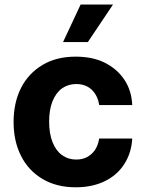

<svg xmlns="http://www.w3.org/2000/svg" viewBox="-20 -797 627 828"><path d="M306.6 10.7Q223.6 10.7 163.1 -25.4Q102.5 -61.5 70.8 -124.5Q38.6 -188 38.6 -270.5Q38.6 -354.5 70.8 -418Q102.5 -480.5 163.6 -517.1Q223.1 -552.7 306.2 -552.7Q378.9 -552.7 431.2 -526.9Q484.4 -500.5 516.1 -453.6Q547.4 -407.2 550.3 -343.8H407.7Q401.9 -384.3 376 -409.7Q349.6 -434.6 308.6 -434.6Q274.4 -434.6 247.6 -416Q221.7 -397.5 206.5 -360.4Q191.9 -324.2 191.9 -272.9Q191.9 -220.7 206.5 -184.1Q221.2 -147 247.1 -128.4Q273.9 -108.9 308.6 -108.9Q335.4 -108.9 355.5 -119.6Q376.5 -130.9 390.1 -150.9Q403.3 -171.4 407.7 -199.7H550.3Q546.9 -138.2 516.6 -90.3Q486.3 -42.5 433.1 -16.1Q378.4 10.7 306.6 10.7ZM358.9 -615.7H252L327.6 -777.3H467.3Z"/></svg>

Font: My Font
Style: Bold
Weight: 500
Designer: Rasmus Andersson
Foundry: rsms
Version: Version 0.001